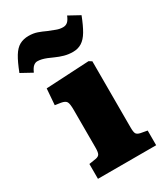

<svg xmlns="http://www.w3.org/2000/svg" viewBox="-236 -858 812 940"><g transform="rotate(-30 170.0 -388.0)"><path d="M31 0V-84L70 -90Q86 -93 91.5 -102.5Q97 -112 97 -139V-351Q97 -386 90.5 -397.5Q84 -409 61 -413L28 -418L35 -509L279 -522L295 -512V-138Q295 -112 300 -103Q305 -94 322 -90L360 -83V0ZM237 -599Q211 -599 188 -605.5Q165 -612 143 -622Q126 -630 112 -635.5Q98 -641 85.5 -644Q73 -647 61 -647Q50 -647 39.5 -638.5Q29 -630 19 -607L-43 -641Q-23 -693 -5 -722.5Q13 -752 35 -764Q57 -776 86 -776Q113 -776 134.5 -768.5Q156 -761 177 -751Q200 -742 218 -735Q236 -728 255 -728Q270 -728 280.5 -737Q291 -746 300 -768L362 -734Q343 -685 325.5 -655.5Q308 -626 286.5 -612.5Q265 -599 237 -599Z"/></g></svg>

Font: Literata ExtraBold
Style: Regular
Weight: 800
Designer: Latin by Veronika Burian and Jose Scaglione. Greek by Irene Vlachou. Cyrillic by Vera Evstafieva.
Foundry: TypeTogether
Version: Version 3.103;gftools[0.9.29]